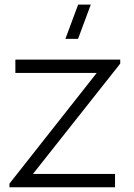

<svg xmlns="http://www.w3.org/2000/svg" viewBox="-20 -792 568 812"><path d="M20 0H466.5V-56.5H119.5L488.5 -523V-540H45V-483.5H389L20 -15.5ZM256.5 -627.5H310L364 -772.5H310.5Z"/></svg>

Font: Eudonet Light
Style: Regular
Weight: 300
Designer: Mikhail Sharanda
Foundry: Mikhail Sharanda
Version: Version 4.503;Glyphs 3.1.2 (3151)